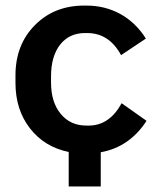

<svg xmlns="http://www.w3.org/2000/svg" viewBox="-20 -548 572 696"><path d="M229 127.9V2.9Q141.1 -15.1 88.6 -82.8Q36.1 -150.4 36.1 -247.1V-274.9Q36.1 -385.7 106.4 -456.8Q176.8 -527.8 285.2 -527.8H293Q360.8 -527.8 416.5 -497.1Q472.2 -466.3 508.8 -408.2L418.9 -348.1Q375.5 -428.2 295.9 -428.2H288.1Q231 -428.2 198 -386.2Q165 -344.2 165 -271V-249Q165 -177.7 200 -135.3Q234.9 -92.8 293 -92.8H301.8Q376.5 -92.8 420.9 -173.8L511.2 -109.9Q449.2 -14.6 345.2 3.9V127.9Z"/></svg>

Font: Fixel Text SemiBold
Style: Regular
Weight: 600
Width: 4
Designer: AlfaBravo + MacPaw
Foundry: Kyrylo Tkachov, Marchela Mozhyna, Serhii Makarenko, Maria Weinstein, Zakhar Kryvoshyya
Version: Version 1.211